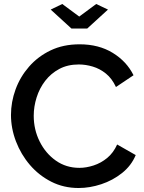

<svg xmlns="http://www.w3.org/2000/svg" viewBox="-20 -936 724 962"><path d="M35 -360Q35 -425 58 -488Q81 -551 125.5 -602Q170 -653 233.5 -683.5Q297 -714 379 -714Q475 -714 545 -671Q615 -628 649 -559L561 -500Q541 -543 510.5 -567.5Q480 -592 444.5 -602.5Q409 -613 375 -613Q319 -613 277 -590.5Q235 -568 206.5 -531Q178 -494 163.5 -448Q149 -402 149 -356Q149 -287 178.5 -227.5Q208 -168 259.5 -131.5Q311 -95 378 -95Q412 -95 449 -107Q486 -119 517 -144.5Q548 -170 567 -212L660 -159Q638 -106 591.5 -69Q545 -32 487.5 -13Q430 6 374 6Q299 6 237 -25.5Q175 -57 130 -109.5Q85 -162 60 -227.5Q35 -293 35 -360ZM292 -916 377 -853 462 -916 521 -888 417 -793H338L234 -888Z"/></svg>

Font: Raleway SemiBold
Style: Regular
Weight: 600
Designer: Matt McInerney, Pablo Impallari, Rodrigo Fuenzalida
Foundry: Matt McInerney, Pablo Impallari, Rodrigo Fuenzalida
Version: Version 4.026